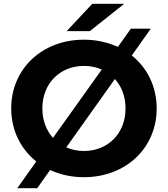

<svg xmlns="http://www.w3.org/2000/svg" viewBox="-20 -921 884 1011"><path d="M634 -901H466L331 -757H453ZM774 -770H669L601 -674C548 -698 488 -712 422 -712C201 -712 39 -558 39 -350C39 -235 89 -136 171 -71L71 70H176L244 -26C297 -1 357 12 422 12C642 12 805 -141 805 -350C805 -466 755 -564 674 -629ZM203 -350C203 -483 297 -574 422 -574C456 -574 488 -567 516 -555L259 -195C224 -234 203 -287 203 -350ZM422 -126C388 -126 357 -133 329 -145L585 -505C620 -466 641 -413 641 -350C641 -217 547 -126 422 -126Z"/></svg>

Font: Talent SemiBold
Style: Bold
Weight: 700
Designer: Mike Powis
Version: Version 1.001;hotconv 1.0.109;makeotfexe 2.5.65596